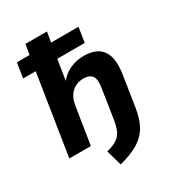

<svg xmlns="http://www.w3.org/2000/svg" viewBox="-216 -858 1057 1166"><g transform="rotate(-30 312.5 -274.5)"><path d="M282 187 251 78Q297 67 322.5 50Q348 33 361 6.5Q374 -20 381 -62L414 -276Q423 -332 405 -355Q387 -378 347 -378Q297 -378 264 -347Q231 -316 223 -265L181 0H30L118 -561H30L46 -665H135L147 -736H298L286 -665H478L462 -561H269L247 -419Q277 -457 321 -476.5Q365 -496 416 -496Q601 -496 565 -276L532 -64Q521 6 494.5 54Q468 102 417 134Q366 166 282 187Z"/></g></svg>

Font: Mulish ExtraBold
Style: Italic
Weight: 800
Italic angle: -9°
Designer: Vernon Adams
Foundry: Vernon Adams
Version: Version 3.603; ttfautohint (v1.8.3)